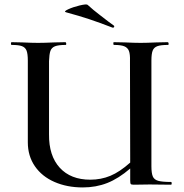

<svg xmlns="http://www.w3.org/2000/svg" viewBox="-20 -810 808 842"><path d="M730 0 636 -1 567 0Q556 0 553.5 -3Q551 -6 551 -19V-71Q500 -27 450.5 -7.5Q401 12 343 12Q274 12 219 -12Q164 -36 133 -81Q102 -126 102 -186V-544Q102 -574 96.5 -588Q91 -602 76.5 -607.5Q62 -613 31 -613Q28 -613 28 -619Q28 -625 31 -625L78 -624Q120 -622 147 -622Q174 -622 218 -624L266 -625Q270 -625 270.5 -619Q271 -613 268 -613Q236 -613 221 -607Q206 -601 201 -586.5Q196 -572 195 -542V-221Q194 -127 242 -74.5Q290 -22 376 -22Q423 -22 464 -39Q505 -56 551 -97L550 -542Q551 -572 545.5 -586.5Q540 -601 525 -607Q510 -613 480 -613Q477 -613 477 -619Q477 -625 479 -625L528 -624Q570 -622 597 -622Q622 -622 666 -624L715 -625Q719 -625 719.5 -619Q720 -613 717 -613Q685 -613 670 -607.5Q655 -602 649.5 -588Q644 -574 644 -544V-81Q644 -51 650 -36.5Q656 -22 674 -17Q692 -12 730 -12Q733 -12 733 -6Q733 0 730 0ZM270 -756Q257 -759 278.5 -769Q300 -779 329 -786Q358 -793 364 -789Q389 -766 417.5 -744.5Q446 -723 457 -714L479 -698Q481 -697 481 -694Q481 -691 478.5 -689.5Q476 -688 473 -689Q416 -711 372.5 -725.5Q329 -740 270 -756Z"/></svg>

Font: Cormorant Upright SemiBold
Style: Regular
Weight: 600
Designer: Christian Thalmann (Catharsis Fonts)
Foundry: Catharsis Fonts
Version: Version 3.302